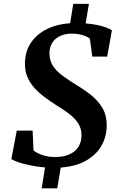

<svg xmlns="http://www.w3.org/2000/svg" viewBox="-20 -874 646 1013"><path d="M200 119.5 217.5 9.5Q175.5 6 138.5 -1.8Q101.5 -9.5 75.5 -18.5Q49.5 -27.5 40 -35.5L68.5 -185H152L157 -80Q177 -64.5 206.5 -55Q236 -45.5 269.5 -45.5Q316 -45.5 347.2 -60Q378.5 -74.5 394.2 -100Q410 -125.5 410 -160.5Q410 -186 401 -206.8Q392 -227.5 375.2 -245.8Q358.5 -264 333.8 -281.8Q309 -299.5 277 -319Q246 -339 216.5 -360.8Q187 -382.5 163.2 -408.2Q139.5 -434 125.5 -465.8Q111.5 -497.5 111.5 -536.5Q111.5 -601 142.5 -647.5Q173.5 -694 227.5 -720.5Q281.5 -747 350 -751.5L366.5 -853.5H449L432 -750.5Q467 -747.5 493.5 -742Q520 -736.5 539.2 -729.2Q558.5 -722 570.5 -714.5L545.5 -575.5H467L454 -670.5Q437 -682.5 413 -689.5Q389 -696.5 358 -696.5Q333.5 -696.5 312.2 -689.8Q291 -683 275 -670Q259 -657 250 -637.8Q241 -618.5 241 -593Q241 -555.5 258.5 -527.8Q276 -500 308.2 -476Q340.5 -452 384 -425Q425 -401 461.2 -371.8Q497.5 -342.5 520.2 -304.5Q543 -266.5 543 -215Q543.5 -156 516.5 -107.2Q489.5 -58.5 435.5 -27.2Q381.5 4 300.5 10L282 119.5Z"/></svg>

Font: Merriweather Light 18pt
Style: Bold Italic
Weight: 700
Italic angle: -7.8°
Version: Version 2.101